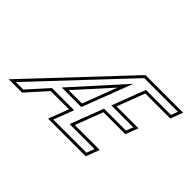

<svg xmlns="http://www.w3.org/2000/svg" viewBox="-107 -976 1285 1285"><g transform="rotate(45 535.0 -333.5)"><path d="M43.2 0H169.4L297.8 -143H470.3L415.7 0H771.9L808.6 -96H572.4L647.3 -292H854.8L889.2 -382H681.7L756.9 -579H993.2L1026.8 -667H670.6ZM378.1 -232 597.2 -475 504.3 -232ZM89.4 -20 679.2 -647H997.8L979.4 -599H743.2L652.6 -362H860.1L841 -312H633.5L543.3 -76H779.6L758.2 -20H444.7L499.4 -163H288.9L160.5 -20ZM333.1 -212H518.1L654.2 -568Z"/></g></svg>

Font: Din Kursivschrift
Style: BreitGhost
Weight: 400
Version: Version 1.089